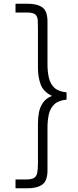

<svg xmlns="http://www.w3.org/2000/svg" viewBox="-20 -814 417 1027"><path d="M128 193H63V146H119Q148 146 161.5 138Q175 130 179 111Q183 92 183 58V-155Q183 -185 188.5 -213.5Q194 -242 210.5 -265.5Q227 -289 258 -301Q212 -323 197.5 -362.5Q183 -402 183 -449V-656Q183 -683 182 -704Q181 -725 169.5 -736Q158 -747 125 -747H63V-794H128Q179 -794 206.5 -774.5Q234 -755 234 -699V-468Q234 -431 241.5 -398Q249 -365 271 -344.5Q293 -324 336 -320V-281Q292 -277 270 -255.5Q248 -234 241 -201.5Q234 -169 234 -131V97Q234 153 206.5 173Q179 193 128 193Z"/></svg>

Font: Onest ExtraLight
Style: Regular
Weight: 250
Designer: Dmitri Voloshin, Andrey Kudryavtsev
Foundry: Dmitri Voloshin, Andrey Kudryavtsev
Version: Version 1.000;gftools[0.9.33]